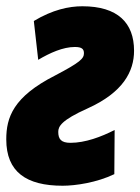

<svg xmlns="http://www.w3.org/2000/svg" viewBox="-24 -583 448 613"><path d="M176 10C217 10 285 0 341 -27L342 -168C299 -146 248 -127 201 -127C171 -127 162 -139 162 -162C162 -179 171 -199 256 -237C369 -288 404 -355 404 -421C404 -510 352 -563 239 -563C196 -563 144 -552 84 -516L98 -392C135 -414 177 -433 215 -433C238 -433 244 -426 244 -413C244 -396 232 -384 152 -342C18 -274 -4 -208 -4 -138C-4 -34 60 10 176 10Z"/></svg>

Font: Noto Sans UI Condensed Black
Style: Italic
Weight: 900
Width: 3
Italic angle: -192°
Designer: Monotype Design Team
Foundry: Monotype Imaging Inc.
Version: Version 1.901